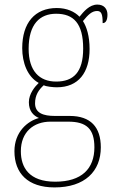

<svg xmlns="http://www.w3.org/2000/svg" viewBox="-20 -577 506 838"><path d="M218 241C350 241 420 171 420 66C420 -22 376 -71 284 -71H219C170 -71 133 -83 133 -126C133 -163 150 -186 171 -205C181 -199 213 -196 228 -196C323 -196 371 -261 371 -363C371 -420 358 -460 342 -485C365 -513 381 -529 404 -529C423 -529 428 -514 428 -476C442 -476 449 -490 449 -513C449 -537 435 -557 405 -557C370 -557 345 -526 327 -504C306 -526 272 -542 228 -542C132 -542 77 -477 77 -367C77 -303 100 -242 149 -215C133 -200 106 -168 106 -131C106 -92 126 -72 150 -62C101 -49 43 -2 43 83C43 179 101 241 218 241ZM225 -221C152 -221 105 -267 105 -364C105 -472 154 -517 225 -517C301 -517 343 -475 343 -365C343 -262 301 -221 225 -221ZM221 216C107 216 71 154 71 83C71 -1 127 -46 200 -46H278C357 -46 392 -15 392 66C392 159 337 216 221 216Z"/></svg>

Font: Noto Serif Sinhala SemiCondensed Thin
Style: Regular
Weight: 100
Width: 4
Designer: Jelle Bosma - Monotype Design Team
Foundry: Monotype Imaging Inc.
Version: Version 2.007